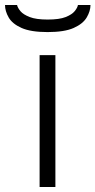

<svg xmlns="http://www.w3.org/2000/svg" viewBox="-77 -746 381 766"><path d="M81 0V-526H144V0ZM113 -618Q46 -618 9 -634.5Q-28 -651 -42.5 -676.5Q-57 -702 -57 -726H-9Q-6 -714 5 -701Q16 -688 41.5 -678Q67 -668 113 -668Q160 -668 185 -678Q210 -688 221 -701.5Q232 -715 234 -726H284Q284 -702 269 -676.5Q254 -651 217 -634.5Q180 -618 113 -618Z"/></svg>

Font: Archivo Expanded ExtraLight
Style: Regular
Weight: 250
Width: 7
Designer: Hector Gatti
Foundry: Omnibus-Type
Version: Version 2.001